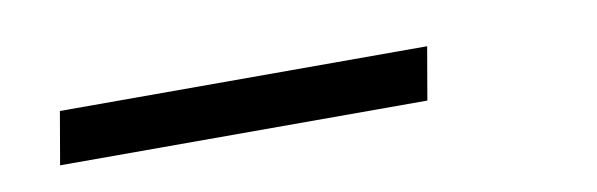

<svg xmlns="http://www.w3.org/2000/svg" viewBox="-24 -75 647 208"><g transform="rotate(-10 300.0 29.0)"><path d="M32 58 42 0H446L436 58Z"/></g></svg>

Font: Iosevka Curly Slab LtExObl
Style: Regular
Weight: 300
Width: 7
Italic angle: -9°
Monospace: yes
Designer: Belleve Invis
Foundry: Belleve Invis
Version: Version 11.1.0; ttfautohint (v1.8.3)